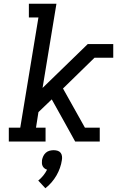

<svg xmlns="http://www.w3.org/2000/svg" viewBox="-20 -755 640 1024"><path d="M27 0V-74H88L185 -662H134V-735H281L207 -286L448 -520H584V-447H484L316 -283L433 -74H512V0H381L324 -103L256 -225L185 -157L172 -74H223V0ZM222 249 184 208Q199 196 211 181Q223 166 231 150Q224 148 217.5 143Q211 138 207.5 131Q204 124 203.5 115.5Q203 107 204 99Q206 88 211 77.5Q216 67 224.5 59.5Q233 52 244 49Q255 46 266 46Q277 46 287 49Q297 52 303 59.5Q309 67 310.5 77.5Q312 88 310 99Q307 120 299.5 141Q292 162 281 181Q270 200 255 217.5Q240 235 222 249Z"/></svg>

Font: Iosevka Etoile Oblique
Style: Regular
Weight: 400
Italic angle: -9°
Designer: Belleve Invis
Foundry: Belleve Invis
Version: Version 15.5.2; ttfautohint (v1.8.4)